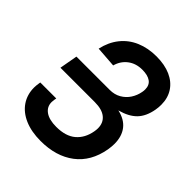

<svg xmlns="http://www.w3.org/2000/svg" viewBox="-203 -863 1007 1007"><g transform="rotate(45 300.0 -360.0)"><path d="M262 12.5Q193.5 12.5 143.2 -9.2Q93 -31 66.2 -70.5Q39.5 -110 39.5 -161.5Q39.5 -176 43 -198L44 -203.5H162.5L160 -189.5Q158.5 -180.5 158.5 -173Q158.5 -138 186.8 -118Q215 -98 267.5 -98Q337.5 -98 376.2 -131Q415 -164 425.5 -222.5Q428 -236.5 428 -247Q428 -288 400.2 -310.5Q372.5 -333 318.5 -333H64L82 -433.5H329Q364 -433.5 391 -449Q418 -464.5 434.8 -490.2Q451.5 -516 457 -546.5Q459 -556 459 -566.5Q459 -598.5 437.2 -614Q415.5 -629.5 375 -629.5Q328.5 -629.5 295.5 -604.5Q262.5 -579.5 251 -537L135 -545.5Q148 -604.5 181.5 -646.5Q215 -688.5 265.5 -710Q316 -731.5 378.5 -731.5Q439.5 -731.5 483.8 -711.8Q528 -692 551.8 -655.5Q575.5 -619 575.5 -569.5Q575.5 -549 572 -530Q561.5 -471.5 529.8 -438.8Q498 -406 437 -389.5Q492 -377.5 519.5 -341.8Q547 -306 547 -251Q547 -231.5 543 -206.5Q524 -99.5 450 -43.5Q376 12.5 262 12.5Z"/></g></svg>

Font: JuliaMono SemiBoldItalic
Style: Regular
Weight: 600
Italic angle: -9°
Monospace: yes
Designer: cormullion
Foundry: corm
Version: Version 0.049; ttfautohint (v1.8.4)